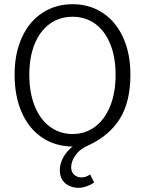

<svg xmlns="http://www.w3.org/2000/svg" viewBox="-20 -689 693 918"><path d="M49.8 -331.5Q49.8 -434.1 85 -510.5Q120.1 -586.9 183.1 -627.9Q246.1 -668.9 327.1 -668.9Q407.7 -668.9 470.5 -627.9Q533.2 -586.9 568.4 -510.5Q603.5 -434.1 603.5 -331.5Q603.5 -201.7 552.5 -120.4Q501.5 -39.1 399.9 7.3Q360.8 24.4 340.6 53.5Q320.3 82.5 320.3 110.8Q320.3 133.8 334.7 146.5Q349.1 159.2 368.7 159.2Q392.1 159.2 410.6 145L430.2 183.1Q416.5 193.8 395.5 201.4Q374.5 209 356.9 209Q317.4 209 291.7 187Q266.1 165 266.1 124Q266.1 93.3 282.5 63.7Q298.8 34.2 327.1 11.7Q243.2 10.7 180.4 -32Q117.7 -74.7 83.7 -152.1Q49.8 -229.5 49.8 -331.5ZM327.1 -608.9Q265.1 -608.9 218.3 -575.2Q171.4 -541.5 145.8 -478.8Q120.1 -416 120.1 -331.5Q120.1 -246.6 145.8 -182.4Q171.4 -118.2 218.5 -83.3Q265.6 -48.3 327.1 -48.3Q388.2 -48.3 434.8 -83.3Q481.4 -118.2 507.1 -182.4Q532.7 -246.6 532.7 -331.5Q532.7 -416 507.1 -478.8Q481.4 -541.5 435.1 -575.2Q388.7 -608.9 327.1 -608.9Z"/></svg>

Font: Varta
Style: Light
Weight: 300
Designer: Joana Correia, Viktoriya Grabowska, Eben Sorkin
Foundry: Sorkin Type
Version: Version 1.002; ttfautohint (v1.3) -l 8 -r 24 -G 200 -x 12 -H